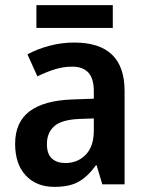

<svg xmlns="http://www.w3.org/2000/svg" viewBox="-20 -719 577 749"><path d="M270 -553Q466 -553 466 -364V0H379L357 -74H354Q323 -31 287.5 -10.5Q252 10 192 10Q122 10 80.5 -34.5Q39 -79 39 -158Q39 -242 95 -284.5Q151 -327 262 -331L346 -334V-363Q346 -413 324.5 -436Q303 -459 262 -459Q227 -459 193.5 -448.5Q160 -438 126 -421L87 -507Q126 -528 173 -540.5Q220 -553 270 -553ZM289 -255Q220 -252 191.5 -226.5Q163 -201 163 -157Q163 -118 182.5 -100.5Q202 -83 235 -83Q283 -83 314.5 -115.5Q346 -148 346 -209V-257ZM420 -699V-610H122V-699Z"/></svg>

Font: Noto Sans Sinhala UI SemiCondensed SemiBold
Style: Regular
Weight: 600
Width: 4
Designer: Jelle Bosma - Monotype Design Team
Foundry: Monotype Imaging Inc.
Version: Version 2.006; ttfautohint (v1.8.4.7-5d5b)